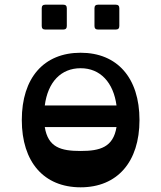

<svg xmlns="http://www.w3.org/2000/svg" viewBox="-20 -785 688 819"><path d="M173 -659H250C260 -659 265 -664 265 -674V-750C265 -760 260 -765 250 -765H173C163 -765 158 -760 158 -750V-674C158 -664 163 -659 173 -659ZM398 -659H474C484 -659 489 -664 489 -674V-750C489 -760 484 -765 474 -765H398C388 -765 383 -760 383 -750V-674C383 -664 388 -659 398 -659ZM324 -560C167 -560 73 -453 73 -273C73 -94 167 14 324 14C480 14 575 -94 575 -273C575 -453 480 -560 324 -560ZM324 -494C408 -494 464 -433 477 -335H171C184 -435 240 -494 324 -494ZM324 -141C240 -141 185 -156 171 -243H477C463 -157 407 -141 324 -141Z"/></svg>

Font: OpenDyslexic3
Style: Regular
Weight: 400
Designer: Abelardo Gonzalez
Version: Version 3.001;PS 003.001;hotconv 1.0.88;makeotf.lib2.5.64775